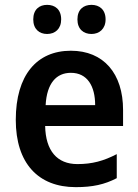

<svg xmlns="http://www.w3.org/2000/svg" viewBox="-20 -761 569 791"><path d="M117 -681C117 -641 142 -621 174 -621C207 -621 232 -642 232 -681C232 -722 207 -741 174 -741C142 -741 117 -722 117 -681ZM299 -681C299 -641 324 -621 357 -621C389 -621 415 -642 415 -681C415 -722 389 -741 357 -741C324 -741 299 -722 299 -681ZM272 -552C132 -552 45 -452 45 -267C45 -89 137 10 292 10C362 10 411 -1 461 -27V-126C407 -98 360 -85 299 -85C215 -85 168 -140 166 -242H487V-308C487 -458 407 -552 272 -552ZM272 -461C340 -461 372 -406 372 -328H168C173 -418 212 -461 272 -461Z"/></svg>

Font: Noto Sans Gurmukhi SemiCondensed SemiBold
Style: Regular
Weight: 600
Width: 4
Designer: Jelle Bosma - Monotype Design Team
Foundry: Monotype Imaging Inc.
Version: Version 2.004